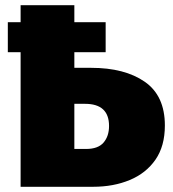

<svg xmlns="http://www.w3.org/2000/svg" viewBox="-20 -716 662 736"><path d="M337 0H59V-516H10V-631H59V-696H265V-631H385V-516H265V-456H329Q458 -456 535 -402.5Q612 -349 612 -235Q612 -156 576 -104Q540 -52 477.5 -26Q415 0 337 0ZM310 -145Q356 -145 377 -169.5Q398 -194 398 -233Q398 -318 306 -318H265V-145Z"/></svg>

Font: Trujillo Black
Style: Regular
Weight: 900
Designer: Fira Sans original fonts by bBox Type GmbH, Carrois Corporate GbR, & Edenspiekermann AG / Changes by Cristiano Sobral
Foundry: Fira Sans original fonts by bBox Type GmbH, Carrois Corporate GbR, & Edenspiekermann AG / Changes by Cristiano Sobral
Version: Version 4.301;July 28, 2020;FontCreator 13.0.0.2655 64-bit